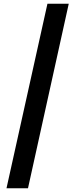

<svg xmlns="http://www.w3.org/2000/svg" viewBox="-20 -833 425 1036"><path d="M15 183H131L351 -813H236Z"/></svg>

Font: Noto Sans JP Black
Style: Regular
Weight: 900
Designer: Ryoko NISHIZUKA  (kana, bopomofo & ideographs); Paul D. Hunt (Latin, Greek & Cyrillic); Sandoll Communications , Soo-you
Foundry: Adobe
Version: Version 2.002;hotconv 1.0.116;makeotfexe 2.5.65601